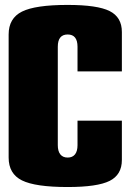

<svg xmlns="http://www.w3.org/2000/svg" viewBox="-20 -750 530 780"><path d="M475.1 -460H294.9V-560.1Q294.9 -609.9 254.9 -609.9Q214.8 -609.9 214.8 -560.1V-160.2Q214.8 -135.7 225.1 -122.8Q235.4 -109.9 254.9 -109.9Q274.4 -109.9 284.7 -122.8Q294.9 -135.7 294.9 -160.2V-259.8H475.1V-100.1Q475.1 -40 425.3 -15.1Q375.5 9.8 254.9 9.8Q123.5 9.8 69.3 -17.1Q15.1 -43.9 15.1 -109.9V-609.9Q15.1 -675.8 69.3 -702.9Q123.5 -730 254.9 -730Q375.5 -730 425.3 -705.1Q475.1 -680.2 475.1 -620.1Z"/></svg>

Font: Mikodacs
Style: Regular
Weight: 400
Designer: gluk (gluksza@wp.pl)
Foundry: gluk (gluksza@wp.pl)
Version: Version 0.28